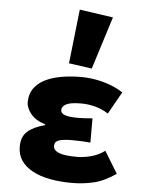

<svg xmlns="http://www.w3.org/2000/svg" viewBox="-58 -888 715 946"><g transform="rotate(5 300.0 -415.0)"><path d="M334 12Q274 12 224 2.5Q174 -7 138 -26.5Q102 -46 82 -75Q62 -104 62 -144Q62 -194 92 -220Q122 -246 177 -260V-264Q129 -279 105.5 -308Q82 -337 82 -366Q82 -405 101 -432.5Q120 -460 153.5 -477.5Q187 -495 233.5 -503.5Q280 -512 336 -512Q388 -512 442.5 -497.5Q497 -483 542 -454L480 -344Q449 -364 414.5 -373Q380 -382 346 -382Q292 -382 271 -370.5Q250 -359 250 -342Q250 -324 272 -317Q294 -310 334 -310Q351 -310 370.5 -311Q390 -312 407 -314V-194Q385 -196 362 -197Q339 -198 318 -198Q271 -198 250.5 -190.5Q230 -183 230 -162Q230 -141 257 -129.5Q284 -118 350 -118Q375 -118 412 -126.5Q449 -135 484 -160L550 -52Q492 -12 440 0Q388 12 334 12ZM382 -558 268 -574 298 -842 464 -818Z"/></g></svg>

Font: Source Code Pro Black
Style: Regular
Weight: 900
Monospace: yes
Designer: Paul D. Hunt, Teo Tuominen
Foundry: Adobe Systems Incorporated
Version: Version 2.030;PS 1.000;hotconv 16.6.51;makeotf.lib2.5.65220